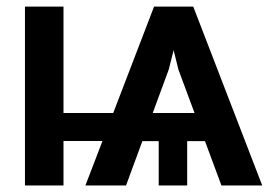

<svg xmlns="http://www.w3.org/2000/svg" viewBox="-20 -566 835 586"><path d="M655.8 0 524.4 -354 477.1 -545.9H569.8L780.3 0ZM56.2 0V-545.9H173.8V0ZM102.1 -135.7V-221.2H384.3V-135.7ZM464.4 0V-188H551.3V0ZM240.7 0 450.2 -545.9H543.5L495.1 -354L364.7 0ZM347.2 -135.3V-221.2H678.7V-135.3Z"/></svg>

Font: Inter Cardless Tabular Medium
Style: Regular
Weight: 500
Designer: Rasmus Andersson
Foundry: rsms
Version: Version 4.000;git-4fc901f